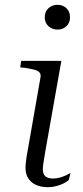

<svg xmlns="http://www.w3.org/2000/svg" viewBox="-20 -769 344 798"><path d="M86 -71Q86 -82 87.5 -95Q89 -108 91.5 -124Q94 -140 98 -160L148 -446Q151 -460 144.5 -467.5Q138 -475 123.5 -479Q109 -483 85 -487L64 -489L68 -516H235L168 -138Q166 -124 163.5 -110Q161 -96 159.5 -85Q158 -74 158 -65Q158 -46 168.5 -36.5Q179 -27 200 -27Q215 -27 229 -31Q243 -35 254.5 -40.5Q266 -46 273 -50L266 -21Q259 -14 245 -7Q231 0 214 4.5Q197 9 179 9Q152 9 131 0Q110 -9 98 -27Q86 -45 86 -71ZM166 -697Q166 -721 181.5 -735Q197 -749 219 -749Q241 -749 256 -735Q271 -721 271 -697Q271 -674 256 -660Q241 -646 219 -646Q197 -646 181.5 -660Q166 -674 166 -697Z"/></svg>

Font: Roboto Serif 120pt Expanded Light
Style: Italic
Weight: 300
Width: 7
Italic angle: -10°
Designer: Greg Gazdowicz
Foundry: Commercial Type
Version: Version 1.008